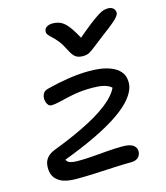

<svg xmlns="http://www.w3.org/2000/svg" viewBox="-117 -873 841 972"><g transform="rotate(-15 303.5 -386.5)"><path d="M164 10Q108 10 79 -6.5Q50 -23 42 -49Q34 -75 39 -102Q43 -123 58 -138Q73 -153 98 -162Q210 -205 289.5 -247Q369 -289 414 -331Q459 -373 466 -413L478 -365Q467 -384 452 -394.5Q437 -405 414.5 -410Q392 -415 359 -415Q303 -415 261.5 -407Q220 -399 189 -391Q158 -383 137 -383Q128 -383 121.5 -390Q115 -397 111.5 -409Q108 -421 110 -434Q113 -449 121 -457.5Q129 -466 148 -470Q197 -483 255.5 -492Q314 -501 364 -501Q422 -501 459 -490Q496 -479 516 -461Q536 -443 541.5 -420.5Q547 -398 543 -375Q537 -346 511.5 -313.5Q486 -281 435 -245Q384 -209 303 -170Q222 -131 108 -89L130 -111Q134 -89 149.5 -82.5Q165 -76 195 -76Q230 -76 269.5 -79Q309 -82 350 -85.5Q391 -89 430 -89Q472 -89 489 -74Q506 -59 502 -36Q499 -20 486.5 -10Q474 0 453 0Q415 0 365 2.5Q315 5 262.5 7.5Q210 10 164 10ZM541 -783Q553 -783 561.5 -778Q570 -773 574 -765Q578 -757 577 -747Q575 -740 568.5 -731Q562 -722 542 -705Q522 -688 479 -656Q443 -629 423.5 -613Q404 -597 390 -589.5Q376 -582 356 -582Q332 -582 317.5 -592.5Q303 -603 289 -632Q272 -666 256.5 -685Q241 -704 228.5 -715Q216 -726 209.5 -735Q203 -744 206 -757Q208 -768 220 -775Q232 -782 249 -782Q272 -782 291.5 -773Q311 -764 331.5 -737Q352 -710 379 -658H351Q404 -704 437 -729.5Q470 -755 489 -766.5Q508 -778 519.5 -780.5Q531 -783 541 -783Z"/></g></svg>

Font: Shantell Sans
Style: Italic
Weight: 400
Italic angle: -11°
Designer: Stephen Nixon, Anya Danilova, Shantell Martin
Foundry: Arrow Type
Version: Version 1.011;[c5ecc13dd]